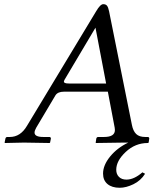

<svg xmlns="http://www.w3.org/2000/svg" viewBox="-20 -682 735 917"><path d="M309.1 -283.2H486.8L436 -549.8L288.1 -300.8Q285.2 -294.9 285.2 -292Q285.2 -283.2 309.1 -283.2ZM686 1Q626 1 580.6 43.5Q535.2 85.9 535.2 128.9Q535.2 149.9 548.1 162.8Q561 175.8 584 175.8Q620.1 175.8 660.2 141.1L672.9 147.9Q651.9 181.2 616.9 198Q582 214.8 551.8 214.8Q514.6 214.8 493.4 197Q472.2 179.2 472.2 147Q472.2 106.9 506.1 65.4Q540 23.9 592.8 -1H571.8L438 1L437 -1L439.9 -20Q441.9 -27.8 449.2 -27.8H477.1Q528.8 -27.8 528.8 -61Q528.8 -67.9 527.8 -71.8L495.1 -244.1H285.2Q256.3 -244.1 245.1 -227.1L152.8 -71.8Q145 -57.6 145 -48.8Q145 -27.8 187 -27.8H215.8Q222.7 -27.8 223.1 -20L219.2 -1L216.8 1Q118.7 -1 94.2 -1L3.9 1L2 -1L5.9 -20Q7.8 -27.8 15.1 -27.8H26.9Q77.6 -27.8 108.9 -81.1L439 -627.9Q459 -662.1 473.1 -662.1Q485.4 -662.1 491.2 -654.5Q497.1 -647 501 -627.9L609.9 -85.9Q615.7 -56.2 630.4 -42Q645 -27.8 673.8 -27.8H685.1Q692.9 -27.8 692.9 -20L689.9 -1L687 1Z"/></svg>

Font: Linux Libertine
Style: Italic
Weight: 400
Italic angle: -12°
Designer: Philipp H. Poll
Foundry: Philipp H. Poll
Version: Version 5.1.6 ; ttfautohint (v0.9)